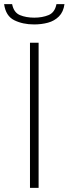

<svg xmlns="http://www.w3.org/2000/svg" viewBox="-53 -915 334 935"><path d="M93 0V-707H135V0ZM113 -796Q58 -796 16.5 -816.5Q-25 -837 -33 -895H6Q14 -854 44 -841.5Q74 -829 114 -829Q153 -829 183.5 -841.5Q214 -854 222 -895H261Q256 -857 234 -835Q212 -813 180.5 -804.5Q149 -796 113 -796Z"/></svg>

Font: Onest Thin
Style: Regular
Weight: 250
Designer: Dmitri Voloshin, Andrey Kudryavtsev
Foundry: Dmitri Voloshin, Andrey Kudryavtsev
Version: Version 1.000;gftools[0.9.33]